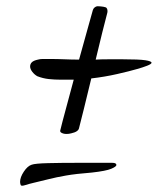

<svg xmlns="http://www.w3.org/2000/svg" viewBox="-20 -565 529 612"><path d="M207 -140Q203 -139 199.5 -138.5Q196 -138 192 -138Q181 -138 174 -143Q171 -146 172 -149Q178 -174 190 -218Q202 -262 215 -311H212H174Q154 -311 135.5 -313Q117 -315 99 -322Q90 -327 83 -336Q76 -345 76 -353Q76 -361 81.5 -366.5Q87 -372 101 -375Q108 -377 116 -377Q124 -377 134 -377Q164 -377 186 -376Q208 -375 232 -375Q247 -430 259.5 -474Q272 -518 276 -533Q279 -542 289 -545H293Q300 -545 309.5 -543.5Q319 -542 320 -539Q322 -537 322.5 -532Q323 -527 322 -524Q316 -502 306 -461.5Q296 -421 285 -375Q303 -376 324 -376Q345 -376 372 -376Q423 -376 443 -373Q463 -370 463 -365Q463 -361 449 -355.5Q435 -350 417 -345Q393 -338 353.5 -329Q314 -320 271 -315Q258 -262 247.5 -218.5Q237 -175 232 -157Q230 -145 207 -140ZM46 25Q44 19 44 15Q44 0 56 -18Q68 -36 81 -40Q92 -44 133.5 -45Q175 -46 223 -46H338Q351 -46 351 -39Q351 -34 334.5 -27Q318 -20 273 -15Q222 -11 190.5 -5.5Q159 0 135.5 6Q112 12 86 18Q73 21 60.5 25Q48 29 46 25Z"/></svg>

Font: Grechen Fuemen
Style: Regular
Weight: 400
Designer: Robert E. Leuschke
Foundry: Robert E. Leuschke
Version: Version 1.010; ttfautohint (v1.8.3)